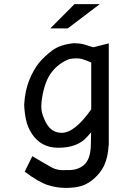

<svg xmlns="http://www.w3.org/2000/svg" viewBox="-60 -710 629 934"><path d="M144.5 -232.9C153.3 -288.2 169.1 -330.5 191.9 -359.6C214.7 -388.8 243.3 -409.8 277.8 -422.9C303.5 -427.4 324.4 -427.2 340.3 -422.4C356.3 -417.5 370.8 -411.9 383.8 -405.8V-178.2C357.4 -140.5 332.3 -112 308.3 -92.8C284.4 -73.6 261.7 -64 240.2 -64C223.3 -64 208.6 -68 196 -76.2C183.5 -84.3 173.1 -95.9 164.8 -111.1C156.5 -126.2 149.8 -142.7 144.8 -160.6C139.7 -178.5 139.6 -202.6 144.5 -232.9ZM469.2 -3.4V-499L394 -480C375.8 -485.5 361 -490.1 349.6 -493.7C338.2 -497.2 321.6 -499.3 299.8 -500C254.2 -495.4 218.7 -483.4 193.1 -463.9C167.6 -444.3 146.4 -424.4 129.6 -404.1C112.9 -383.7 97.3 -356.3 83 -321.8C68.7 -287.3 60.2 -247.1 57.6 -201.2C58.3 -177.4 61.2 -153.1 66.4 -128.2C71.6 -103.3 81.3 -80.1 95.5 -58.6C109.6 -37.1 127.3 -20.5 148.4 -8.8C169.6 2.9 194.5 8.8 223.1 8.8C286.9 8.8 334.3 -9.4 365.2 -45.9C371.4 -53.4 377.4 -60.2 383.3 -66.4L381.8 0C380.2 44.6 368.7 75.8 347.4 93.5C326.1 111.2 298 119.1 263.2 117.2C235.5 119.5 212.6 115.7 194.3 106C176.1 96.2 143.7 77.5 97.2 49.8L60.1 125C106 159.5 143.6 181.3 173.1 190.4C202.6 199.5 231 204.1 258.3 204.1C289.6 204.1 315.6 200.9 336.4 194.6C357.3 188.2 377.8 176.1 398.2 158.2C418.5 140.3 434.2 120.1 445.3 97.7C458.7 69.7 466.3 36.6 468.3 -1.5C468.9 -2.1 469.2 -2.8 469.2 -3.4ZM425.3 -689.9H302.2L184.6 -571.8H269.5ZM-39.6 -490.2Z"/></svg>

Font: CodeNewRoman Nerd Font Mono
Style: Regular
Weight: 400
Monospace: yes
Designer: Sam Radian
Foundry: Code New Roman
Version: Version 2.00 November 29, 2014;Nerd Fonts 3.2.1